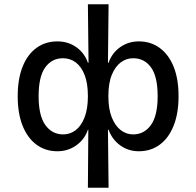

<svg xmlns="http://www.w3.org/2000/svg" viewBox="-20 -700 920 900"><path d="M392 180 394 -92H392Q377 -47 338 -19Q299 9 249 9Q193 9 151 -22Q109 -53 86 -110.5Q63 -168 63 -249Q63 -330 86 -387.5Q109 -445 151 -475.5Q193 -506 249 -506Q299 -506 337.5 -479Q376 -452 392 -406H395L392 -680H489L486 -406H489Q505 -452 543.5 -479Q582 -506 631 -506Q687 -506 729 -475Q771 -444 794 -387Q817 -330 817 -249Q817 -169 794 -111Q771 -53 729 -22Q687 9 631 9Q581 9 543 -19Q505 -47 489 -92H486L489 180ZM276 -70Q309 -70 335 -90Q361 -110 376.5 -150Q392 -190 392 -249Q392 -310 376.5 -349Q361 -388 335 -407.5Q309 -427 275 -427Q223 -427 192 -384Q161 -341 161 -249Q161 -158 192.5 -114Q224 -70 276 -70ZM604 -70Q656 -70 687.5 -114Q719 -158 719 -249Q719 -341 688 -384Q657 -427 604 -427Q572 -427 546 -407.5Q520 -388 504 -349Q488 -310 488 -249Q488 -189 504 -149.5Q520 -110 546 -90Q572 -70 604 -70Z"/></svg>

Font: Nunito Sans 7pt SemiCondensed Medium
Style: Regular
Weight: 500
Width: 4
Designer: Vernon Adams
Foundry: Vernon Adams
Version: Version 3.101;gftools[0.9.27]